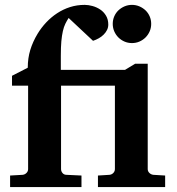

<svg xmlns="http://www.w3.org/2000/svg" viewBox="-20 -760 720 780"><path d="M377.9 0V-46.9L424.8 -49.8Q434.1 -50.8 440.4 -57.4Q446.8 -64 446.8 -73.2V-412.1H228V-73.2Q228 -64 234.1 -56.9Q240.2 -49.8 250 -49.8L311 -46.9V0H21V-46.9L71.8 -49.8Q81.1 -50.8 87.6 -57.4Q94.2 -64 94.2 -73.2V-412.1H28.8V-452.1L92.8 -484.9Q92.8 -523.4 103 -557.1Q113.3 -590.8 132.8 -623Q147.9 -647.9 168 -669.2Q188 -690.4 212.2 -706.3Q236.3 -722.2 264.4 -731.2Q292.5 -740.2 324.2 -740.2Q338.9 -740.2 355.7 -735.6Q372.6 -731 387 -721.4Q401.4 -711.9 410.6 -696.5Q419.9 -681.2 419.9 -660.2Q419.9 -648.4 414.8 -638.2Q409.7 -627.9 401.1 -619.4Q392.6 -610.8 381.3 -604.5Q370.1 -598.1 357.9 -594.2L258.8 -687Q251.5 -675.8 245.4 -663.3Q239.3 -650.9 235.4 -633.5Q231.4 -616.2 229.2 -592.3Q227.1 -568.4 227.1 -534.2V-476.1H487.8L528.8 -501H580.1V-73.2Q580.1 -64 586.9 -57.4Q593.8 -50.8 603 -49.8L650.9 -46.9V0ZM594.2 -663.1Q594.2 -647 588.1 -632.8Q582 -618.7 571.3 -607.9Q560.5 -597.2 546.4 -591.1Q532.2 -585 516.1 -585Q500 -585 485.8 -591.1Q471.7 -597.2 460.9 -607.9Q450.2 -618.7 444.1 -632.8Q438 -647 438 -663.1Q438 -679.2 444.1 -693.4Q450.2 -707.5 460.9 -717.8Q471.7 -728 485.8 -734.1Q500 -740.2 516.1 -740.2Q532.2 -740.2 546.4 -734.1Q560.5 -728 571.3 -717.8Q582 -707.5 588.1 -693.4Q594.2 -679.2 594.2 -663.1Z"/></svg>

Font: Charis SIL Eur
Style: Bold
Weight: 700
Foundry: SIL International
Version: Version 5.000